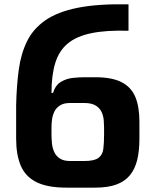

<svg xmlns="http://www.w3.org/2000/svg" viewBox="-20 -860 701 880"><path d="M569 -719Q467 -722 399 -708Q331 -694 291 -661Q251 -628 233.5 -572Q216 -516 216 -434H223Q234 -470 259.5 -485Q285 -500 314.5 -503Q344 -506 368 -506H416Q494 -506 538 -483Q582 -460 600.5 -415Q619 -370 619 -302V-224Q619 -169 609 -127.5Q599 -86 576 -57.5Q553 -29 514 -14.5Q475 0 416 0H284Q197 0 146.5 -25.5Q96 -51 75 -101Q54 -151 54 -224V-378Q56 -467 66 -540.5Q76 -614 104 -671Q132 -728 188 -767Q244 -806 337 -824.5Q430 -843 569 -840ZM302 -388Q271 -388 253.5 -376Q236 -364 228 -346Q220 -328 218 -308.5Q216 -289 216 -275V-244Q216 -225 218 -204Q220 -183 228 -164.5Q236 -146 253.5 -134Q271 -122 302 -122H365Q412 -122 431 -136Q450 -150 453.5 -177Q457 -204 457 -244V-275Q457 -289 455.5 -308.5Q454 -328 446 -346Q438 -364 419 -376Q400 -388 365 -388Z"/></svg>

Font: Matangi Black
Style: Regular
Weight: 900
Designer: Prashant Pant
Foundry: The Graphic Ant
Version: Version 3.002